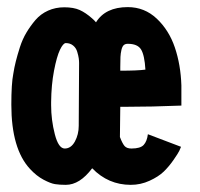

<svg xmlns="http://www.w3.org/2000/svg" viewBox="-20 -517 558 537"><path d="M486.3 -106.4Q484.9 -102.1 481.4 -95Q478 -87.9 465.3 -69.6Q452.6 -51.3 438 -37.1Q423.3 -22.9 398.4 -11.5Q373.5 0 345.7 0Q282.7 0 237.8 -46.4Q203.1 0 164.1 0Q146.5 0 134 -2Q121.6 -3.9 101.8 -14.4Q82 -24.9 64 -44.4Q11.7 -100.6 11.7 -224.1Q11.7 -283.2 17.1 -310.1Q20 -328.6 24.2 -345.2Q28.3 -361.8 35.6 -384.8Q43 -407.7 54 -426Q64.9 -444.3 79.3 -461.2Q93.8 -478 114.5 -487.3Q135.3 -496.6 159.7 -496.6Q186 -496.6 202.9 -489Q219.7 -481.4 237.3 -465.8Q243.2 -460.9 248.5 -454.6Q274.9 -497.1 337.4 -497.1Q384.3 -497.1 418.5 -464.8Q452.6 -432.6 469 -384.3Q485.4 -335.9 487.3 -278.3V-221.7Q403.8 -218.3 332 -218.3H316.4L315.4 -133.8Q322.3 -115.7 328.4 -108.6Q334.5 -101.6 347.7 -101.6Q372.6 -101.6 381.8 -111.6Q391.1 -121.6 393.6 -141.6ZM316.4 -329.6V-319.3Q365.2 -319.3 386.7 -322.3Q384.3 -362.8 374.5 -378.7Q364.7 -394.5 337.4 -394.5Q330.1 -394.5 325.9 -390.6Q321.8 -386.7 319.6 -377.2Q317.4 -367.7 316.9 -357.7Q316.4 -347.7 316.4 -329.6ZM200.2 -165 201.2 -340.8Q201.2 -347.2 200.2 -354.2Q199.2 -361.3 196 -372.1Q192.9 -382.8 184.6 -389.6Q176.3 -396.5 164.1 -396.5Q156.7 -396.5 147.7 -377.7Q138.7 -358.9 131.1 -319.3Q123.5 -279.8 123 -231.4V-222.7Q123 -181.6 133.3 -141.6Q143.6 -101.6 161.1 -101.6Q178.7 -101.6 189.5 -121.3Q200.2 -141.1 200.2 -165Z"/></svg>

Font: Fantasque Sans Mono
Style: Bold
Weight: 700
Monospace: yes
Designer: Jany Belluz
Version: Version 1.8.0 ; ttfautohint (v1.8.2)